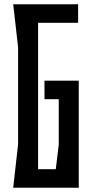

<svg xmlns="http://www.w3.org/2000/svg" viewBox="-20 -882 432 902"><path d="M42 -862 65 -660V-204L42 0H350V-503H189V-416H256V-203L242 -87H159V-775H347V-862Z"/></svg>

Font: BackOut Medium
Style: Regular
Weight: 500
Designer: Frank Adebiaye
Foundry: Velvetyne Type Foundry
Version: Version 2.000;hotconv 1.0.109;makeotfexe 2.5.65596